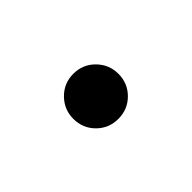

<svg xmlns="http://www.w3.org/2000/svg" viewBox="-28 -519 301 301"><g transform="rotate(-45 123.0 -368.0)"><path d="M122.5 -318.5Q101.5 -318.5 87 -333Q72.5 -347.5 72.5 -368.5Q72.5 -389 87 -403.8Q101.5 -418.5 122.5 -418.5Q143.5 -418.5 158 -403.8Q172.5 -389 172.5 -368.5Q172.5 -347.5 158 -333Q143.5 -318.5 122.5 -318.5Z"/></g></svg>

Font: Epilogue Light
Style: Regular
Weight: 300
Designer: Tyler Finck
Foundry: Etcetera Type Co
Version: Version 2.111; ttfautohint (v1.8.3)